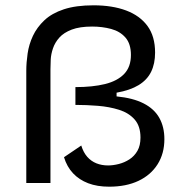

<svg xmlns="http://www.w3.org/2000/svg" viewBox="-20 -689 696 723"><path d="M391 14Q346 14 312 1Q278 -12 255 -36.5Q232 -61 221 -97L286 -141Q294 -115 308.5 -98.5Q323 -82 343 -74Q363 -66 387 -66Q406 -66 427.5 -71.5Q449 -77 467.5 -89Q486 -101 497.5 -121Q509 -141 509 -171Q509 -214 487 -239Q465 -264 428.5 -275.5Q392 -287 349 -290.5Q306 -294 264 -294V-361Q329 -361 375.5 -372.5Q422 -384 447.5 -410.5Q473 -437 473 -482Q473 -524 452.5 -547.5Q432 -571 398.5 -580Q365 -589 327 -589Q280 -589 250 -577.5Q220 -566 203.5 -547.5Q187 -529 179.5 -507Q172 -485 171 -464.5Q170 -444 170 -428V0H79V-423Q79 -453 84 -487.5Q89 -522 104 -554Q119 -586 147 -612.5Q175 -639 220.5 -654Q266 -669 332 -669Q403 -669 455 -649.5Q507 -630 535.5 -591Q564 -552 564 -491Q564 -449 549 -418.5Q534 -388 502 -368.5Q470 -349 419 -340V-326Q481 -320 521 -299.5Q561 -279 580 -245Q599 -211 599 -165Q599 -111 573.5 -70.5Q548 -30 501.5 -8Q455 14 391 14Z"/></svg>

Font: Bricolage Grotesque 96pt ExtraBold
Style: Regular
Weight: 400
Version: Version 1.001;gftools[0.9.33.dev8+g029e19f]